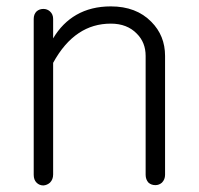

<svg xmlns="http://www.w3.org/2000/svg" viewBox="-20 -559 620 598"><path d="M85 -500V-14.6Q85 1 93.8 9.8Q102.5 18.6 115.2 18.6Q127 17.6 135.7 9.8Q145.5 0 145.5 -15.6V-363.3Q179.7 -425.8 225.6 -456.1Q269.5 -485.4 325.2 -485.4Q376 -485.4 406.2 -454.1Q433.6 -426.8 433.6 -384.8V-14.6Q433.6 0 442.4 9.8Q451.2 17.6 463.9 17.6Q475.6 17.6 484.4 9.8Q494.1 0 494.1 -14.6V-384.8Q494.1 -448.2 451.2 -491.2Q404.3 -539.1 325.2 -539.1Q263.7 -539.1 217.8 -512.7Q173.8 -487.3 145.5 -439.5V-500Q145.5 -514.6 135.7 -523.4Q127 -531.2 115.2 -531.2Q102.5 -531.2 93.8 -523.4Q85 -514.6 85 -500Z"/></svg>

Font: Gulim
Style: Regular
Weight: 400
Version: Version 2.21